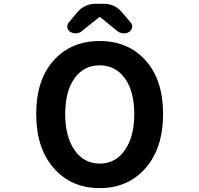

<svg xmlns="http://www.w3.org/2000/svg" viewBox="-20 -968 1040 1002"><path d="M831.1 -373Q831.1 -195.3 739.7 -90.8Q648.4 13.7 500 13.7Q351.6 13.7 260.3 -90.8Q168.9 -195.3 168.9 -373Q168.9 -550.8 259.8 -652.3Q350.6 -753.9 500 -753.9Q649.4 -753.9 740.2 -652.3Q831.1 -550.8 831.1 -373ZM369.1 -184.6Q418 -114.3 500.5 -114.3Q583 -114.3 631.8 -184.6Q680.7 -254.9 680.7 -373Q680.7 -491.2 631.8 -559.1Q583 -627 500 -627Q417 -627 368.7 -559.1Q320.3 -491.2 320.3 -373Q320.3 -254.9 369.1 -184.6ZM331.1 -824.2Q331.1 -827.1 331.1 -830.1Q331.1 -841.8 338.9 -850.6L383.8 -904.3Q420.9 -948.2 478.5 -948.2H521.5Q579.1 -948.2 616.2 -904.3L662.1 -850.6Q669.9 -841.8 669.9 -830.1Q669.9 -827.1 668.9 -824.2Q667 -809.6 654.3 -801.8Q641.6 -793.9 626 -793.9Q625 -793.9 623 -793.9Q606.4 -794.9 592.8 -805.7L503.9 -877.9Q502 -878.9 500 -878.9Q498 -878.9 497.1 -877.9L407.2 -805.7Q394.5 -794.9 377.9 -793.9Q376 -793.9 374 -793.9Q359.4 -793.9 346.7 -801.8Q334 -809.6 331.1 -824.2Z"/></svg>

Font: Gen Jyuu Gothic Monospace Bold
Style: Bold
Weight: 700
Designer: [Source Han Sans]
Ryoko NISHIZUKA  (kana & ideographs); Paul D. Hunt (Latin, Greek & Cyrillic); Wenlong ZHANG  (bopomofo
Version: Version 1.002.20150607